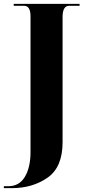

<svg xmlns="http://www.w3.org/2000/svg" viewBox="-35 -734 452 994"><path d="M-15 240H27Q133 240 211 186Q289 132 289 2V-646Q289 -704 323 -704H377V-714H36V-704H90Q123 -704 123 -649V53Q123 132 94 181Q65 230 8 230H-15Z"/></svg>

Font: Noto Serif Display SemiCondensed Extra
Style: Regular
Weight: 800
Width: 4
Designer: Monotype Design Team
Foundry: Monotype Imaging Inc.
Version: Version 1.900